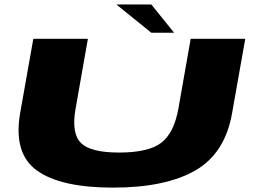

<svg xmlns="http://www.w3.org/2000/svg" viewBox="-20 -852 1164 876"><path d="M495.5 4Q257 4 148.5 -74Q40 -152 72 -336.5L132 -675H381L325 -357Q305 -246 348 -201Q391 -156 523.5 -156Q657 -156 715.5 -200.5Q774 -245 794 -357L850 -675H1099L1039 -336.5Q1007 -152 870.5 -74Q734 4 495.5 4ZM670.5 -702.5 511 -831.5H670.5L774.5 -702.5Z"/></svg>

Font: Anybody UltraExpanded ExtraBold
Style: Italic
Weight: 800
Width: 9
Italic angle: -10°
Designer: Tyler Finck
Foundry: Etcetera Type Company
Version: Version 1.010; ttfautohint (v1.8.3) -l 8 -r 50 -G 200 -x 14 